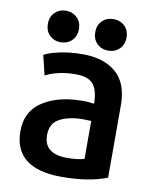

<svg xmlns="http://www.w3.org/2000/svg" viewBox="-84 -794 686 870"><g transform="rotate(10 259.0 -359.5)"><path d="M468 -353V-20Q383 13 260 13Q40 13 40 -159Q40 -247 104.5 -292Q169 -337 267 -342Q271 -342 282.5 -342.5Q294 -343 300 -343Q319 -343 347 -339Q347 -399 324 -427.5Q301 -456 243 -456Q162 -456 104 -426L82 -517Q104 -530 152.5 -540.5Q201 -551 259 -551Q356 -551 412 -502.5Q468 -454 468 -353ZM348 -85V-260Q303 -262 281 -260Q225 -254 193.5 -232Q162 -210 162 -162Q162 -76 269 -76Q316 -76 348 -85ZM221 -660Q221 -627 200.5 -607Q180 -587 149 -587Q119 -587 98.5 -607Q78 -627 78 -660Q78 -692 98.5 -712Q119 -732 149 -732Q180 -732 200.5 -712Q221 -692 221 -660ZM440 -660Q440 -627 419.5 -607Q399 -587 368 -587Q337 -587 316.5 -607Q296 -627 296 -660Q296 -692 316.5 -712Q337 -732 368 -732Q399 -732 419.5 -712Q440 -692 440 -660Z"/></g></svg>

Font: Repo
Style: DemiBold
Weight: 600
Designer: Stefan Peev
Foundry: Context Ltd
Version: Version 001.000